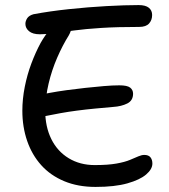

<svg xmlns="http://www.w3.org/2000/svg" viewBox="-20 -729 666 756"><path d="M356 7Q287 7 233 -15.5Q179 -38 142.5 -78.5Q106 -119 87 -174Q68 -229 68 -293Q68 -339 77.5 -387Q87 -435 103.5 -479Q120 -523 140 -560Q158 -592 179 -615Q200 -638 227 -638Q241 -638 250 -633.5Q259 -629 260 -618.5Q261 -608 251 -590Q226 -550 205 -501.5Q184 -453 171.5 -400.5Q159 -348 158 -294Q158 -230 182 -181.5Q206 -133 250.5 -106Q295 -79 353 -79Q405 -79 438.5 -85Q472 -91 492 -99.5Q512 -108 525 -113.5Q538 -119 548 -119Q565 -119 572.5 -109.5Q580 -100 580 -85Q580 -63 555.5 -42Q531 -21 481.5 -7Q432 7 356 7ZM164 -273Q143 -268 130.5 -273.5Q118 -279 112.5 -290.5Q107 -302 107 -314Q107 -331 124.5 -344.5Q142 -358 174 -363Q206 -369 242.5 -374Q279 -379 316.5 -383Q354 -387 388.5 -390Q423 -393 450 -393Q481 -393 492.5 -384Q504 -375 504 -360Q504 -333 481 -321.5Q458 -310 426 -308Q391 -305 354.5 -301.5Q318 -298 283.5 -293.5Q249 -289 218.5 -283.5Q188 -278 164 -273ZM137 -594Q109 -594 94.5 -606Q80 -618 80 -635Q80 -646 87 -657Q94 -668 112 -673Q176 -685 251.5 -693Q327 -701 399.5 -705Q472 -709 526 -709Q553 -709 566 -698.5Q579 -688 579 -670Q579 -650 567 -636.5Q555 -623 528 -623Q441 -623 378.5 -619Q316 -615 271.5 -609Q227 -603 194.5 -598.5Q162 -594 137 -594Z"/></svg>

Font: Shantell Sans Light
Style: Regular
Weight: 400
Version: Version 1.011;[c5ecc13dd]